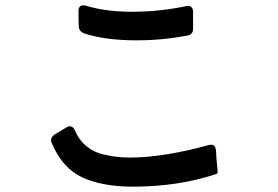

<svg xmlns="http://www.w3.org/2000/svg" viewBox="-20 -719 1040 719"><path d="M685 -697Q693 -697 698 -691Q703 -685 703 -675V-612Q703 -589 682 -586Q590 -568 491 -568Q374 -568 295 -594Q275 -602 275 -621Q274 -639 274 -678Q274 -699 292 -699Q296 -699 304 -697Q377 -675 475 -675Q577 -675 677 -696Q680 -697 685 -697ZM174 -183Q171 -189 171 -194Q171 -205 184 -215Q193 -221 207 -229Q221 -237 229 -242Q236 -246 242 -246Q254 -246 261 -230Q276 -194 305 -170.5Q334 -147 375 -139Q418 -129 468 -129Q532 -129 610 -142Q688 -155 762 -176Q765 -177 771 -177Q787 -177 789 -154Q790 -126 792.5 -104.5Q795 -83 795 -76Q795 -70 792 -68Q648 -20 479 -20Q362 -20 287.5 -55Q213 -90 174 -183Z"/></svg>

Font: Shippori Gothic B2 Bold
Style: Regular
Weight: 700
Designer: FONTDASU
Foundry: FONTDASU / Google Inc. / but / Adobe
Version: Version 1.130